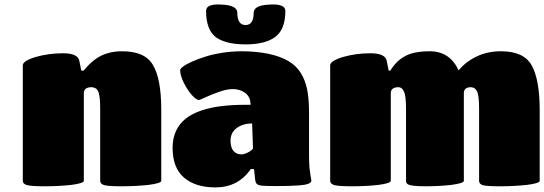

<svg xmlns="http://www.w3.org/2000/svg" viewBox="-20 -814 2390 843"><path d="M688 -332V-20Q688 -9.3 630.9 -2Q573.7 3.9 513.2 3.9Q455.6 3.9 437.7 -1.2Q419.9 -6.3 419.9 -20V-336.9Q419.9 -394.5 411.1 -412.1Q404.3 -429.7 382.8 -431.2Q348.1 -431.2 348.1 -404.8V-20Q348.1 -9.3 292 -2Q236.3 3.9 175.8 3.9Q118.2 3.9 99.1 -1.2Q80.1 -6.3 80.1 -20V-526.9Q80.1 -546.9 137.2 -564Q193.4 -580.1 256.8 -580.1Q320.8 -580.1 328.1 -547.9L336.9 -503.9H347.2Q397 -565.4 452.1 -580.1Q480.5 -588.9 516.1 -588.9Q617.7 -588.9 651.9 -527.8Q688 -467.3 688 -332Z M925.8 8.8Q837.9 8.8 787.8 -34.2Q737.8 -77.1 737.8 -165Q737.8 -207 752.9 -239.3Q768.1 -271.5 795.2 -293Q822.3 -314.5 863 -328.4Q903.8 -342.3 952.4 -348.1Q1001 -354 1062 -354H1080.1Q1080.1 -387.7 1057.4 -405.3Q1034.7 -422.9 1002 -422.9Q977.1 -422.9 942.6 -410.9Q908.2 -398.9 882.6 -387Q856.9 -375 854 -375Q841.3 -375 821.5 -397.7Q801.8 -420.4 786.4 -451.9Q771 -483.4 771 -505.9Q771 -512.2 784.4 -522.2Q797.9 -532.2 823.7 -543.7Q849.6 -555.2 881.8 -565.4Q914.1 -575.7 956.5 -582.3Q999 -588.9 1041 -588.9Q1102.5 -588.9 1157.2 -578.1Q1210 -566.9 1245.1 -546.6Q1280.3 -526.4 1300.3 -494.1Q1320.3 -461.9 1328.4 -421.9Q1336.4 -381.8 1336.9 -325.2V-129.9Q1336.9 -101.6 1338.9 -77.1Q1340.3 -64 1342.3 -50.5Q1344.2 -37.1 1345.7 -29.8Q1347.2 -22.5 1347.2 -21Q1347.2 -12.7 1334 -7.3Q1320.8 -2 1292.7 0Q1264.6 2 1244.9 2.4Q1225.1 2.9 1189 2.9Q1145 2.9 1129.6 1.2Q1114.3 -0.5 1107.9 -6.1Q1101.6 -11.7 1100.1 -27.8L1095.2 -71.8H1081.1Q1025.9 8.8 925.8 8.8ZM1090.8 -162.1 1086.9 -272Q1046.9 -272 1019.5 -252Q992.2 -231.9 992.2 -196.8Q992.2 -166 1005.1 -151.1Q1018.1 -136.2 1040 -136.2Q1050.8 -136.2 1063.5 -142.1Q1076.2 -147.9 1083.5 -154.1Q1090.8 -160.2 1090.8 -162.1ZM1022 -757.8Q1022 -704.1 1058.1 -704.1Q1093.8 -704.1 1093.8 -757.8Q1093.8 -791 1163.1 -793.9Q1232.9 -798.3 1232.9 -766.1Q1232.9 -685.5 1189.2 -652.3Q1145.5 -619.1 1058.1 -619.1Q974.6 -619.1 930.2 -648.9Q884.8 -681.2 884.8 -766.1Q884.8 -798.3 953.1 -793.9Q1022 -791 1022 -757.8Z M2047.9 -431.2Q2016.6 -431.2 2016.6 -404.8V-20Q2016.6 -9.3 1960.4 -2Q1904.8 3.9 1849.6 3.9Q1814 3.9 1794.9 1.5Q1775.9 -1 1769.3 -5.9Q1762.7 -10.7 1762.7 -20V-336.9Q1762.7 -393.6 1753.4 -412.1Q1746.6 -429.7 1730.5 -431.2Q1695.8 -431.2 1695.8 -404.8V-20Q1695.8 -9.3 1640.6 -2Q1586.4 3.9 1525.4 3.9Q1467.8 3.9 1448.7 -1.2Q1429.7 -6.3 1429.7 -20V-526.9Q1429.7 -546.9 1486.8 -564Q1543 -580.1 1606.4 -580.1Q1670.4 -580.1 1677.7 -547.9L1686.5 -503.9H1693.8Q1729.5 -563 1789.6 -580.1Q1822.3 -588.9 1866.7 -588.9Q1955.1 -588.9 1993.7 -504.9Q2024.9 -543 2072.5 -565.9Q2120.1 -588.9 2179.7 -588.9Q2279.8 -588.9 2314.5 -526.9Q2349.6 -463.9 2349.6 -330.1V-20Q2349.6 -9.3 2292.5 -2Q2235.4 3.9 2175.8 3.9Q2118.2 3.9 2099.6 -1Q2083.5 -6.3 2083.5 -20V-336.9Q2083.5 -394.5 2074.7 -412.1Q2067.9 -429.7 2047.9 -431.2Z"/></svg>

Font: GGS TheRock Black
Style: Regular
Weight: 900
Designer: Rodrigo Fuenzalida (2012); Goodgame Studios (2014)
Foundry: Rodrigo Fuenzalida,2012;  GGS,2014
Version: Version 1.002 | FøM Mod